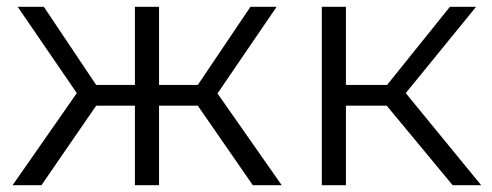

<svg xmlns="http://www.w3.org/2000/svg" viewBox="-20 -545 1447 565"><path d="M448 0H377V-234H263L102 0H17L206 -271L32 -525H109L263 -295H377V-525H448V-295H562L717 -525H794L620 -270L809 0H724L562 -234H448Z M927 0V-525H998V-295H1119L1304 -525H1381L1174 -271L1396 0H1312L1118 -234H998V0Z"/></svg>

Font: Modern
Style: Small
Weight: 400
Designer: Julieta Ulanovsky
Foundry: Julieta Ulanovsky
Version: Version 8.000